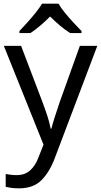

<svg xmlns="http://www.w3.org/2000/svg" viewBox="-20 -786 550 1046"><path d="M1 -536H95L211 -231Q226 -191 238 -154.5Q250 -118 256 -85H260Q266 -110 279 -150.5Q292 -191 306 -232L415 -536H510L279 74Q251 150 206.5 195Q162 240 84 240Q60 240 42 237.5Q24 235 11 232V162Q22 164 37.5 166Q53 168 70 168Q116 168 144.5 142Q173 116 189 73L217 2ZM299 -766Q311 -744 333.5 -716.5Q356 -689 380.5 -662.5Q405 -636 424 -617V-606H362Q336 -622 308 -645.5Q280 -669 253 -696Q226 -669 199 -646Q172 -623 146 -606H86V-617Q105 -637 128.5 -663Q152 -689 174 -716.5Q196 -744 209 -766Z"/></svg>

Font: Noto Sans Lepcha
Style: Regular
Weight: 400
Designer: Monotype Design Team
Foundry: Monotype Imaging Inc.
Version: Version 2.006; ttfautohint (v1.8.4.7-5d5b)